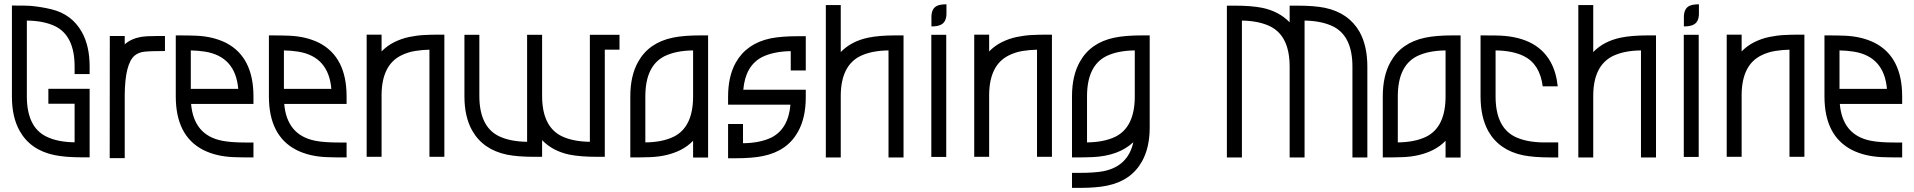

<svg xmlns="http://www.w3.org/2000/svg" viewBox="-20 -747 9082 911"><path d="M405.3 -0.5H369.6Q289.1 -0.5 238.3 -11.2Q124.5 -34.7 73.2 -126Q36.6 -191.4 36.6 -287.6V-720.7Q107.4 -720.7 125.5 -719.2Q177.2 -714.4 225.6 -702.6Q321.3 -678.7 368.2 -595.2Q405.3 -529.3 405.3 -431.2V-395.5H334V-431.2Q334 -576.2 242.7 -622.1Q189 -648.4 107.4 -649.4V-290Q107.4 -145 198.7 -99.6Q252.4 -72.8 334 -71.8V-254.9H209.5V-325.7H405.3Z M571.8 3.4H500.5L501 -576.2H571.8V-536.6Q602.1 -563.5 648.4 -571.8Q675.8 -576.2 727.5 -576.2H762.7V-504.9Q693.4 -504.9 665 -501.7Q636.7 -498.5 617.7 -482.4Q573.2 -442.4 571.8 -297.4Z M1182.6 0Q1120.6 0 1086.4 -1.5Q1005.4 -4.9 944.3 -35.6Q814 -102.5 814 -289.6V-579.1Q876 -579.1 910.2 -577.6Q991.2 -574.2 1052.7 -543.5Q1182.6 -476.1 1182.6 -289.6V-253.9H886.7Q899.4 -105.5 1034.2 -79.1Q1075.7 -70.8 1147.5 -70.8H1182.6ZM1110.4 -325.2Q1097.2 -478.5 953.1 -502Q918 -507.3 885.3 -507.8V-325.2Z M1624.5 0Q1562.5 0 1528.3 -1.5Q1447.3 -4.9 1386.2 -35.6Q1255.9 -102.5 1255.9 -289.6V-579.1Q1317.9 -579.1 1352.1 -577.6Q1433.1 -574.2 1494.6 -543.5Q1624.5 -476.1 1624.5 -289.6V-253.9H1328.6Q1341.3 -105.5 1476.1 -79.1Q1517.6 -70.8 1589.4 -70.8H1624.5ZM1552.2 -325.2Q1539.1 -478.5 1395 -502Q1359.9 -507.3 1327.1 -507.8V-325.2Z M2052.7 -582.5H2088.4V-2.9H2017.6V-511.2Q1984.4 -510.7 1949.2 -505.1Q1914.1 -499.5 1882.3 -483.4Q1792.5 -438 1790.5 -299.8V-2.9H1719.7V-582.5H1790.5V-502.9Q1815.9 -529.3 1849.6 -546.4Q1884.8 -564 1921.4 -571.5Q1958 -579.1 1992.2 -580.8Q2026.4 -582.5 2052.7 -582.5Z M2849.6 -2.9H2814.5Q2733.9 -2.9 2682.6 -13.2Q2602.5 -29.8 2552.2 -82V-2.9H2516.6Q2436 -2.9 2385.3 -13.2Q2271.5 -37.1 2220.2 -127.9Q2183.6 -193.4 2183.6 -290V-582H2254.4V-292.5Q2254.4 -147.5 2345.7 -101.6Q2399.4 -75.2 2481 -74.2V-582H2552.2V-292.5Q2552.2 -147.5 2643.6 -101.6Q2697.3 -75.2 2778.8 -74.2V-582H2919.4V-511.2H2849.6Z M3339.8 0.5H3268.6V-79.1Q3243.2 -52.7 3209.5 -35.6Q3147.9 -4.9 3067.4 -1.5Q3033.2 0 2970.7 0V-289.6Q2970.7 -387.7 3007.8 -453.6Q3058.6 -544.9 3172.9 -568.4Q3223.6 -579.1 3304.2 -579.1H3339.8ZM3042 -71.3Q3123.5 -72.3 3177.2 -98.6Q3268.6 -144.5 3268.6 -289.6V-507.8Q3187 -506.8 3133.3 -480.5Q3042 -434.6 3042 -289.6Z M3469.7 3.9H3434.6V-158.7H3505.4V-67.4Q3586.9 -68.4 3640.6 -94.7Q3720.7 -135.7 3730.5 -250.5H3434.6V-288.1Q3434.6 -384.8 3471.2 -450.2Q3522.5 -541 3636.2 -564.9Q3687 -575.2 3767.6 -575.2H3803.2V-412.6H3731.9V-504.4Q3650.4 -502.9 3596.7 -476.6Q3516.6 -435.5 3506.8 -321.3H3803.2V-285.6Q3803.2 -187.5 3766.1 -121.6Q3715.3 -30.3 3601.1 -6.8Q3550.3 3.9 3469.7 3.9Z M4267.1 0H4195.8V-507.8Q4114.3 -506.8 4061 -480.5Q3971.2 -435.1 3969.2 -296.9V0H3898.4V-723.1H3969.2V-500Q4019.5 -551.8 4100.1 -568.4Q4150.9 -579.1 4231.4 -579.1H4267.1Z M4399.4 -621.6V-666Q4399.4 -706.5 4425.8 -719.2Q4441.4 -726.6 4470.7 -726.6V-682.6Q4470.7 -642.1 4443.8 -629.4Q4428.2 -621.6 4399.4 -621.6ZM4469.7 -2.4H4398.9V-582H4469.7Z M4935.5 -582.5H4971.2V-2.9H4900.4V-511.2Q4867.2 -510.7 4832 -505.1Q4796.9 -499.5 4765.1 -483.4Q4675.3 -438 4673.3 -299.8V-2.9H4602.5V-582.5H4673.3V-502.9Q4698.7 -529.3 4732.4 -546.4Q4767.6 -564 4804.2 -571.5Q4840.8 -579.1 4875 -580.8Q4909.2 -582.5 4935.5 -582.5Z M5102.1 144.5H5066.4V73.2H5102.1Q5173.8 73.2 5215.3 65.4Q5332.5 42 5357.4 -72.3Q5287.6 -6.8 5162.6 -1.5Q5128.9 0 5066.4 0V-289.6Q5066.4 -387.7 5103.5 -453.6Q5154.3 -544.9 5268.1 -568.4Q5319.3 -579.1 5399.9 -579.1H5435.1V-142.6Q5435.1 -46.4 5398.4 19Q5347.2 110.4 5233.4 133.8Q5182.6 144.5 5102.1 144.5ZM5137.7 -71.3Q5219.2 -72.3 5272.9 -98.6Q5364.3 -144.5 5364.3 -289.6V-507.8Q5282.7 -506.8 5229 -480.5Q5137.7 -434.6 5137.7 -289.6Z M6467.8 0H6397V-430.7Q6397 -575.7 6305.2 -621.6Q6251.5 -647.9 6169.9 -649.4V0H6099.1V-430.7Q6099.1 -575.7 6007.3 -621.6Q5954.1 -647.9 5872.6 -649.4V0H5801.3V-720.2H5836.9Q5917.5 -720.2 5968.3 -710Q6048.8 -693.4 6099.1 -641.1V-720.2H6134.8Q6215.3 -720.2 6266.1 -710Q6379.9 -686 6431.2 -595.2Q6467.8 -528.8 6467.8 -430.7Z M6910.2 0.5H6838.9V-79.1Q6813.5 -52.7 6779.8 -35.6Q6718.3 -4.9 6637.7 -1.5Q6603.5 0 6541 0V-289.6Q6541 -387.7 6578.1 -453.6Q6628.9 -544.9 6743.2 -568.4Q6793.9 -579.1 6874.5 -579.1H6910.2ZM6612.3 -71.3Q6693.8 -72.3 6747.6 -98.6Q6838.9 -144.5 6838.9 -289.6V-507.8Q6757.3 -506.8 6703.6 -480.5Q6612.3 -434.6 6612.3 -289.6Z M7373.5 -71.3V0H7338.4Q7257.8 0 7206.5 -10.3Q7092.8 -34.2 7041.5 -125Q7004.9 -191.4 7004.9 -289.6V-579.1L7076.2 -578.6Q7267.6 -577.1 7336.9 -453.6Q7364.3 -404.3 7371.1 -337.4H7299.8Q7286.6 -442.4 7210.9 -480.5Q7157.7 -506.8 7076.2 -507.8V-289.6Q7076.2 -144.5 7167.5 -98.6Q7219.7 -72.8 7298.8 -71.3Z M7837.4 0H7766.1V-507.8Q7684.6 -506.8 7631.3 -480.5Q7541.5 -435.1 7539.6 -296.9V0H7468.8V-723.1H7539.6V-500Q7589.8 -551.8 7670.4 -568.4Q7721.2 -579.1 7801.8 -579.1H7837.4Z M7969.7 -621.6V-666Q7969.7 -706.5 7996.1 -719.2Q8011.7 -726.6 8041 -726.6V-682.6Q8041 -642.1 8014.2 -629.4Q7998.5 -621.6 7969.7 -621.6ZM8040 -2.4H7969.2V-582H8040Z M8505.9 -582.5H8541.5V-2.9H8470.7V-511.2Q8437.5 -510.7 8402.3 -505.1Q8367.2 -499.5 8335.4 -483.4Q8245.6 -438 8243.7 -299.8V-2.9H8172.9V-582.5H8243.7V-502.9Q8269 -529.3 8302.7 -546.4Q8337.9 -564 8374.5 -571.5Q8411.1 -579.1 8445.3 -580.8Q8479.5 -582.5 8505.9 -582.5Z M9005.4 0Q8943.4 0 8909.2 -1.5Q8828.1 -4.9 8767.1 -35.6Q8636.7 -102.5 8636.7 -289.6V-579.1Q8698.7 -579.1 8732.9 -577.6Q8814 -574.2 8875.5 -543.5Q9005.4 -476.1 9005.4 -289.6V-253.9H8709.5Q8722.2 -105.5 8856.9 -79.1Q8898.4 -70.8 8970.2 -70.8H9005.4ZM8933.1 -325.2Q8919.9 -478.5 8775.9 -502Q8740.7 -507.3 8708 -507.8V-325.2Z"/></svg>

Font: Greenwashing Machine
Style: Regular
Weight: 400
Designer: Tup Wanders
Foundry: Free font, DO NOT SELL
Version: Version 1.00;August 10, 2023;FontCreator 11.5.0.2430 64-bit